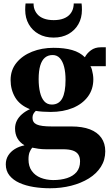

<svg xmlns="http://www.w3.org/2000/svg" viewBox="-20 -806 621 1078"><path d="M261 251Q213 251 168.5 243.8Q124 236.5 89 220.8Q54 205 33.2 179.2Q12.5 153.5 12.5 116.5Q12.5 89 26 67.2Q39.5 45.5 63.2 30.8Q87 16 117.5 10Q90.5 -6.5 77.5 -30Q64.5 -53.5 64.5 -84.5Q64.5 -108.5 74.8 -128.8Q85 -149 103.8 -165.2Q122.5 -181.5 148 -193Q91 -215.5 65.2 -259Q39.5 -302.5 39.5 -356.5Q39.5 -413 72.5 -453.5Q105.5 -494 160.2 -515.8Q215 -537.5 280.5 -537.5Q341.5 -537.5 385 -525Q428.5 -512.5 456.5 -484.5Q468 -507 490.8 -523.8Q513.5 -540.5 546 -540.5H574V-434.5H487.5Q492.5 -428 496 -415.2Q499.5 -402.5 501.8 -387.8Q504 -373 504 -361Q504 -304.5 473.2 -263.2Q442.5 -222 388.5 -199.8Q334.5 -177.5 264.5 -177.5Q243 -177.5 220.2 -179Q197.5 -180.5 181 -183.5Q172 -175 167.2 -166Q162.5 -157 162.5 -144Q162.5 -118 186.5 -107Q210.5 -96 271.5 -96H380.5Q442.5 -96 484.8 -79.8Q527 -63.5 549 -32.2Q571 -1 571 43.5Q571 92 546.5 130.5Q522 169 478.8 195.8Q435.5 222.5 379.5 236.8Q323.5 251 261 251ZM278 205Q322 205 356.2 194Q390.5 183 410 159.8Q429.5 136.5 429.5 100Q429.5 77 419.8 61.8Q410 46.5 388.8 39.2Q367.5 32 333 32H238.5Q216 32 196 29.2Q176 26.5 161 23Q152.5 33 146.2 48.2Q140 63.5 140 89Q140 128 158.5 153.8Q177 179.5 208.2 192Q239.5 204.5 278 205ZM271 -219Q310.5 -219 329.2 -253Q348 -287 348 -358Q348 -399.5 340 -430.8Q332 -462 316 -479.5Q300 -497 275.5 -497Q250 -497 232.5 -482.5Q215 -468 206 -438Q197 -408 197 -361.5Q197 -320 204.8 -287.5Q212.5 -255 228.8 -237Q245 -219 271 -219ZM281.5 -595Q233 -595 197.2 -615Q161.5 -635 141.5 -670Q121.5 -705 121.5 -750.5Q121.5 -761 122 -770Q122.5 -779 123.5 -786.5H168.5Q168.5 -782 168.8 -776.2Q169 -770.5 170.5 -764Q175.5 -743 189.2 -726.8Q203 -710.5 226.2 -701.8Q249.5 -693 281.5 -693Q313.5 -693 336.5 -701.8Q359.5 -710.5 373.2 -726.5Q387 -742.5 391.5 -764Q393 -770.5 393.5 -776.2Q394 -782 394 -786.5H438Q439 -779 439.5 -770.2Q440 -761.5 440 -751Q440 -705 420 -670Q400 -635 364.2 -615Q328.5 -595 281.5 -595Z"/></svg>

Font: Merriweather 96pt ExtraBold
Style: Regular
Weight: 800
Version: Version 2.100